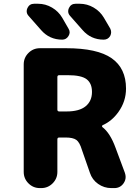

<svg xmlns="http://www.w3.org/2000/svg" viewBox="-20 -1008 734 1008"><path d="M291 -286.1Q281.2 -286.1 281.2 -276.4V-105.5Q281.2 -70.3 256.3 -45.4Q231.4 -20.5 196.3 -20.5H189.5Q154.3 -20.5 129.4 -45.4Q104.5 -70.3 104.5 -105.5V-669.9Q104.5 -705.1 129.4 -730Q154.3 -754.9 189.5 -754.9H327.1Q491.2 -754.9 566.4 -702.1Q641.6 -649.4 641.6 -543Q641.6 -475.6 601.6 -419.9Q567.4 -372.1 518.6 -350.6Q515.6 -348.6 515.6 -345.7Q515.6 -342.8 517.6 -340.8Q558.6 -309.6 586.9 -231.4L635.7 -100.6Q639.6 -88.9 639.6 -79.1Q639.6 -61.5 628.9 -45.9Q611.3 -20.5 580.1 -20.5H564.5Q526.4 -20.5 495.1 -42.5Q463.9 -64.5 452.1 -100.6L410.2 -220.7Q398.4 -260.7 380.9 -273.4Q363.3 -286.1 324.2 -286.1ZM335.9 -613.3H291Q281.2 -613.3 281.2 -603.5V-432.6Q281.2 -422.9 291 -422.9H330.1Q396.5 -422.9 429.7 -450.2Q462.9 -477.5 462.9 -525.4Q462.9 -570.3 435.1 -591.8Q407.2 -613.3 335.9 -613.3ZM398.4 -988.3Q437.5 -988.3 471.7 -968.3Q505.9 -948.2 525.4 -915L558.6 -858.4Q563.5 -848.6 563.5 -838.9Q563.5 -829.1 558.6 -819.3Q546.9 -799.8 524.4 -799.8Q457 -799.8 413.1 -850.6L347.7 -924.8Q337.9 -935.5 337.9 -949.2Q337.9 -957 341.8 -965.8Q352.5 -988.3 377 -988.3ZM179.7 -988.3Q218.8 -988.3 252.9 -968.3Q287.1 -948.2 306.6 -915L339.8 -857.4Q345.7 -847.7 345.7 -838.4Q345.7 -829.1 339.8 -819.3Q328.1 -799.8 306.6 -799.8Q239.3 -799.8 195.3 -850.6L129.9 -924.8Q120.1 -935.5 120.1 -949.2Q120.1 -957 124 -965.8Q134.8 -988.3 159.2 -988.3Z"/></svg>

Font: Gen Jyuu GothicX Heavy
Style: Bold
Weight: 900
Designer: [Source Han Sans]
Ryoko NISHIZUKA  (kana & ideographs); Paul D. Hunt (Latin, Greek & Cyrillic); Wenlong ZHANG  (bopomofo
Version: Version 1.002.20150607